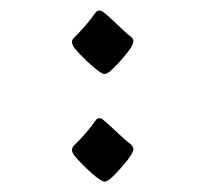

<svg xmlns="http://www.w3.org/2000/svg" viewBox="-20 -330 399 371"><path d="M119.1 -248.5Q119.1 -252.9 121.6 -255.4Q133.8 -267.6 145.8 -281.5Q157.7 -295.4 164.6 -305.7Q167.5 -309.6 172.4 -309.6Q174.8 -309.6 176.8 -308.6Q178.7 -307.6 180.2 -306.2Q187 -301.3 206.1 -283.2Q223.6 -265.6 231 -260.7Q237.8 -255.9 237.8 -250.5Q237.8 -247.6 236.1 -244.1Q234.4 -240.7 233.9 -239.7Q229.5 -231.4 213.1 -212.9Q196.8 -194.3 188 -189Q185.1 -187 182.1 -187Q179.2 -187 176.3 -189Q166.5 -194.3 149.7 -210.2Q132.8 -226.1 123.5 -237.8Q119.1 -244.1 119.1 -248.5ZM119.1 -40Q119.1 -43.9 121.6 -47.4Q134.3 -59.6 146 -73.2Q157.7 -86.9 164.6 -97.2Q167.5 -101.6 172.4 -101.6Q175.8 -101.6 177.7 -99.9Q179.7 -98.1 180.2 -97.7Q185.1 -94.2 204.6 -75.7Q225.6 -55.7 231 -52.7Q237.8 -46.9 237.8 -42Q237.8 -39.1 236.1 -36.1Q234.4 -33.2 233.9 -31.7Q229.5 -23.4 213.1 -4.9Q196.8 13.7 188 19Q185.1 21 182.1 21Q179.2 21 176.3 19Q166.5 13.7 149.9 -2Q133.3 -17.6 123.5 -29.8Q119.1 -36.1 119.1 -40Z"/></svg>

Font: David Libre
Style: Regular
Weight: 400
Version: Version 1.000